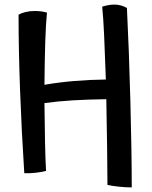

<svg xmlns="http://www.w3.org/2000/svg" viewBox="-20 -762 663 838"><path d="M534 -727Q543 -547 549 -322.5Q555 -98 555 56Q528 56 496.5 52.5Q465 49 449 45Q449 -20 447.5 -119Q446 -218 444 -329Q363 -328 297 -324Q231 -320 174 -312Q175 -215 176.5 -141.5Q178 -68 181 -16Q163 -11 135.5 -8Q108 -5 86 -6Q74 -191 67.5 -369.5Q61 -548 61 -698Q73 -705 91.5 -709.5Q110 -714 131 -714Q145 -714 158 -712.5Q171 -711 185 -707Q180 -658 177.5 -579Q175 -500 174 -392Q239 -403 304.5 -408.5Q370 -414 442 -415Q438 -530 434.5 -607.5Q431 -685 426 -733Q443 -738 455 -740Q467 -742 480 -742Q494 -742 508.5 -738Q523 -734 534 -727Z"/></svg>

Font: Atma Medium
Style: Regular
Weight: 500
Designer: Gregori Vincens, Jeremie Hornus, Riccardo Olocco, Yoann Minet.
Foundry: black foundry
Version: Version 1.101;PS 1.100;hotconv 1.0.86;makeotf.lib2.5.63406